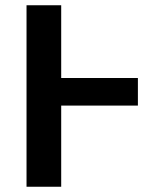

<svg xmlns="http://www.w3.org/2000/svg" viewBox="-20 -711 562 731"><path d="M213 -309V0H81V-691H213V-414H505V-309Z"/></svg>

Font: Fira Sans Medium
Style: Regular
Weight: 500
Designer: bBox Type GmbH & Carrois Corporate GbR & Edenspiekermann AG
Foundry: bBox Type GmbH & Carrois Corporate GbR & Edenspiekermann AG
Version: Version 4.301